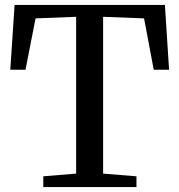

<svg xmlns="http://www.w3.org/2000/svg" viewBox="-20 -763 731 783"><path d="M290.5 -55V-694.5L125 -688L84 -478.5H22L39.5 -743H652.5L669.5 -478.5H607L567.5 -688L400.5 -694.5V-55L536.5 -44V0H156.5V-44Z"/></svg>

Font: Merriweather Text
Style: Regular
Weight: 400
Designer: Eben Sorkin
Foundry: Eben Sorkin
Version: Version 2.100; ttfautohint (v1.7.19-72a1) -l 8 -r 50 -G 200 